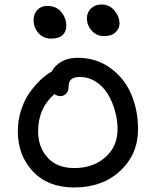

<svg xmlns="http://www.w3.org/2000/svg" viewBox="-20 -909 691 851"><path d="M439.9 -749Q409.2 -749 387.2 -772.7Q365.2 -796.4 365.2 -828.1Q365.2 -854.5 383.8 -871.8Q402.3 -889.2 430.2 -889.2Q464.8 -889.2 487.3 -862.3Q509.8 -835.4 509.8 -804.2Q509.8 -782.7 492.4 -765.9Q475.1 -749 439.9 -749ZM206.1 -737.8Q172.9 -737.8 150.9 -762Q128.9 -786.1 128.9 -819.8Q128.9 -847.2 145.5 -865Q162.1 -882.8 189 -882.8Q229 -882.8 251.5 -855.7Q273.9 -828.6 273.9 -794.9Q273.9 -768.6 257.1 -753.2Q240.2 -737.8 206.1 -737.8ZM309.1 -78.1Q192.9 -78.1 126 -148.9Q59.1 -219.7 59.1 -327.1Q59.1 -377.4 74.5 -423.6Q89.8 -469.7 114 -502.4Q138.2 -535.2 162.1 -557.1Q186 -579.1 209 -591.8Q223.1 -619.1 252.9 -636Q282.7 -652.8 324.2 -652.8Q405.8 -652.8 467.8 -608.6Q529.8 -564.5 560.8 -493.2Q591.8 -421.9 591.8 -335.9Q591.8 -225.1 512.7 -151.6Q433.6 -78.1 309.1 -78.1ZM148.9 -327.1Q148.9 -257.3 190.7 -210.7Q232.4 -164.1 309.1 -164.1Q392.1 -164.1 446.5 -211.7Q501 -259.3 501 -335.9Q501 -377 489.7 -417.5Q478.5 -458 458 -491.9Q437.5 -525.9 404.8 -546.9Q372.1 -567.9 333 -567.9Q284.2 -567.9 284.2 -526.9Q284.2 -506.3 273.7 -494.6Q263.2 -482.9 248 -482.9Q233.4 -482.9 221.2 -492.2Q148.9 -429.2 148.9 -327.1Z"/></svg>

Font: Shantell Sans Irregular Bouncy
Style: Regular
Weight: 400
Designer: Stephen Nixon, Anya Danilova, Shantell Martin
Foundry: Arrow Type
Version: Version 1.006;[9816181b4]